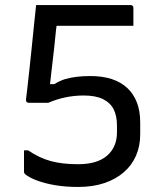

<svg xmlns="http://www.w3.org/2000/svg" viewBox="-20 -720 640 760"><path d="M123 -700H497Q502 -700 505 -697Q508 -694 508 -689V-618H204Q203 -612 202 -604Q199 -570 194 -526Q189 -482 184 -440Q181 -412 178 -387H195Q216 -400 238 -407Q280 -419 337 -419Q386 -419 422.5 -407Q459 -395 484 -371.5Q509 -348 522 -314Q535 -280 535 -235V-188Q535 -142 518.5 -104Q502 -66 470.5 -38.5Q439 -11 393.5 4.5Q348 20 289 20Q239 20 198 13Q157 6 126.5 -5.5Q96 -17 80 -30Q77 -33 76 -35Q75 -37 75 -41V-125H91Q135 -95 180.5 -82.5Q226 -70 289 -70Q365 -70 404 -104Q443 -138 443 -196V-223Q443 -261 430 -287Q417 -313 388 -327.5Q359 -342 311 -342Q274 -342 238.5 -334.5Q203 -327 171 -313H94Q89 -313 85.5 -316.5Q82 -320 83 -327Q85 -342 88.5 -373.5Q92 -405 96.5 -445.5Q101 -486 105.5 -531Q110 -576 114.5 -620Q119 -664 123 -700Z"/></svg>

Font: Code D OnePiece
Style: Regular
Weight: 400
Version: Version 1.085; ttfautohint (v1.8.4.7-5d5b);Nerd Fonts 3.0.2